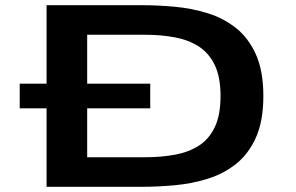

<svg xmlns="http://www.w3.org/2000/svg" viewBox="-20 -720 1140 740"><path d="M159.5 0V-302.5H56V-397.5H159.5V-700H524.5Q587.5 -700 653.5 -694Q719.5 -688 780.5 -669Q841.5 -650 889.8 -611.8Q938 -573.5 966.5 -509.8Q995 -446 995 -350Q995 -254 966.5 -190.2Q938 -126.5 889.8 -88.2Q841.5 -50 780.5 -31Q719.5 -12 653.5 -6Q587.5 0 524.5 0ZM316 -114H539.5Q601.5 -114 654.5 -123.8Q707.5 -133.5 747 -159Q786.5 -184.5 808.2 -230.8Q830 -277 830 -350Q830 -423 807.8 -469.2Q785.5 -515.5 745.8 -541Q706 -566.5 653.2 -576.2Q600.5 -586 539.5 -586H316V-397.5H559V-302.5H316Z"/></svg>

Font: Trispace Expanded SemiBold
Style: Regular
Weight: 600
Width: 7
Designer: Tyler Finck
Foundry: Etcetera Type Company
Version: Version 1.210; ttfautohint (v1.8.3)